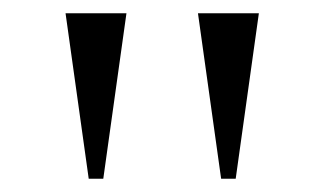

<svg xmlns="http://www.w3.org/2000/svg" viewBox="-20 -660 490 290"><path d="M114 -390 79 -640H171L136 -390ZM314 -390 279 -640H371L336 -390Z"/></svg>

Font: Spectral SC Medium
Style: Regular
Weight: 500
Designer: Jean-Baptiste Levee
Foundry: Production Type
Version: Version 2.001